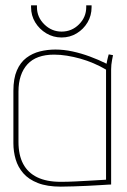

<svg xmlns="http://www.w3.org/2000/svg" viewBox="-20 -693 476 717"><path d="M322 -673H302V-666Q302 -629 275 -602Q248 -575 210 -575Q173 -575 145.5 -602Q118 -629 118 -666V-673H96V-666Q96 -635 111.5 -609.5Q127 -584 153 -568.5Q179 -553 210 -553Q241 -553 266.5 -568.5Q292 -584 307 -609.5Q322 -635 322 -666ZM402 -487 386 -490Q386 -490 383 -479Q380 -468 378 -455Q348 -470 315.5 -482Q283 -494 250.5 -501Q218 -508 187 -508Q157 -508 129 -501Q101 -494 78.5 -477Q56 -460 43 -430Q30 -400 30 -354V-158Q30 -127 38.5 -98Q47 -69 67 -46Q87 -23 121.5 -9.5Q156 4 207 4Q229 4 255 3Q281 2 306 1Q331 0 351.5 -1.5Q372 -3 384 -3.5Q396 -4 395 -4V-434Q395 -451 398.5 -469Q402 -487 402 -487ZM49 -163V-351Q49 -384 57.5 -409.5Q66 -435 82.5 -453Q99 -471 124 -480Q149 -489 182 -489Q205 -489 230 -485Q255 -481 280 -474Q305 -467 329.5 -456.5Q354 -446 376 -433V-22Q377 -22 360.5 -21Q344 -20 318 -18.5Q292 -17 262.5 -15.5Q233 -14 207 -14Q154 -14 119 -31Q84 -48 66.5 -81Q49 -114 49 -163Z"/></svg>

Font: Advent Pro Thin
Style: Regular
Weight: 250
Version: Version 3.000